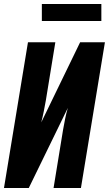

<svg xmlns="http://www.w3.org/2000/svg" viewBox="-20 -948 549 968"><path d="M0 0 121 -735H259L211 -441Q206 -413 200.5 -385.5Q195 -358 188 -331L384 -735H509L388 0H250L298 -294Q303 -322 308.5 -349.5Q314 -377 322 -404L125 0ZM191 -842V-928H491V-842Z"/></svg>

Font: Iosevka Heavy
Style: Italic
Weight: 900
Italic angle: -9°
Monospace: yes
Designer: Belleve Invis
Foundry: Belleve Invis
Version: Version 32.5.0; ttfautohint (v1.8.4)